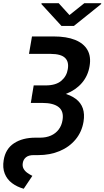

<svg xmlns="http://www.w3.org/2000/svg" viewBox="-40 -954 649 1193"><path d="M158.7 -727.5H293.9Q373.5 -727.5 426.8 -706.1Q480 -684.6 503.4 -643.6Q526.9 -602.5 516.6 -543Q506.8 -482.9 469.2 -439Q431.6 -395 371.6 -371.3Q311.5 -347.7 232.4 -347.7H156.7L169.4 -423.3H243.7Q307.1 -423.3 340.8 -451.9Q374.5 -480.5 381.3 -524.4Q389.2 -570.3 364 -594.5Q338.9 -618.7 276.4 -619.1H140.1ZM164.1 -387.7H236.3Q366.7 -387.7 430.7 -339.8Q494.6 -292 479 -197.8Q468.3 -133.8 429.4 -87.2Q390.6 -40.5 330.8 -15.4Q271 9.8 197.3 9.8H168.9Q137.7 9.8 121.3 23.4Q105 37.1 101.6 58.6Q98.1 79.1 106.4 94.2Q114.7 109.4 129.9 120.1Q145 130.9 161.1 138.7L107.4 218.8Q65.4 207 34.4 183.6Q3.4 160.2 -10.7 124.3Q-24.9 88.4 -17.1 41Q-5.9 -28.8 46.9 -63.7Q99.6 -98.6 180.7 -98.6H209Q247.1 -98.6 276.4 -111.6Q305.7 -124.5 324.5 -149.2Q343.3 -173.8 348.6 -208Q357.4 -262.2 324.7 -288.3Q292 -314.5 222.7 -314.5H151.4ZM324.7 -934.1 391.6 -860.4 483.9 -934.1H588.9L588.4 -928.7L419.4 -793H341.8L217.3 -928.7L218.3 -934.1Z"/></svg>

Font: Inter Tight SemiBold
Style: Italic
Weight: 600
Italic angle: -9.39999°
Designer: Rasmus Andersson
Foundry: rsms
Version: Version 3.004